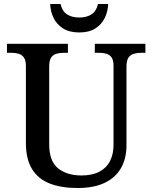

<svg xmlns="http://www.w3.org/2000/svg" viewBox="-20 -934 765 964"><path d="M369 10Q288 10 230 -12.5Q172 -35 141 -85Q110 -135 110 -217V-603Q110 -632 99.5 -646Q89 -660 72.5 -664.5Q56 -669 37 -669H15V-714H321V-669H300Q280 -669 263 -664Q246 -659 236.5 -644.5Q227 -630 227 -599V-210Q227 -124 272 -88.5Q317 -53 389 -53Q443 -53 479 -72Q515 -91 532.5 -125.5Q550 -160 550 -207V-603Q550 -632 540 -646Q530 -660 513.5 -664.5Q497 -669 477 -669H456V-714H710V-669H689Q669 -669 652 -664Q635 -659 625 -644.5Q615 -630 615 -599V-205Q615 -138 587.5 -90Q560 -42 505.5 -16Q451 10 369 10ZM378 -771Q329 -771 297 -791Q265 -811 249 -844Q233 -877 232 -914H284Q292 -878 316.5 -862Q341 -846 378 -846Q415 -846 439.5 -862Q464 -878 472 -914H523Q522 -877 506 -844Q490 -811 458.5 -791Q427 -771 378 -771Z"/></svg>

Font: Noto Serif Thai Medium
Style: Regular
Weight: 500
Version: Version 2.001